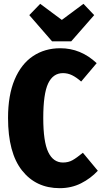

<svg xmlns="http://www.w3.org/2000/svg" viewBox="-20 -965 531 1003"><path d="M485 -635 404 -539Q379 -561 356.5 -572Q334 -583 309 -583Q257 -583 231.5 -529Q206 -475 206 -349Q206 -225 232 -170.5Q258 -116 309 -116Q337 -116 358.5 -128Q380 -140 413 -167L491 -73Q454 -33 403.5 -7.5Q353 18 292 18Q168 18 95 -74.5Q22 -167 22 -349Q22 -468 56.5 -549.5Q91 -631 152.5 -672Q214 -713 295 -713Q402 -713 485 -635ZM416 -945 472 -886 352 -749H252L133 -886L190 -945L303 -861Z"/></svg>

Font: Fira Sans Extra Condensed ExtraBold
Style: Regular
Weight: 800
Width: 1
Designer: Carrois Corporate & Edenspiekermann AG
Foundry: Carrois Corporate GbR & Edenspiekermann AG
Version: Version 4.203